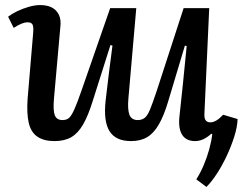

<svg xmlns="http://www.w3.org/2000/svg" viewBox="-20 -543 958 758"><path d="M12 -477Q26 -488 47.5 -498.5Q69 -509 93.5 -516Q118 -523 138 -523Q167 -523 185.5 -513Q204 -503 213 -483.5Q222 -464 218 -434L193 -153Q189 -106 196.5 -87.5Q204 -69 227 -69Q242 -69 251.5 -76.5Q261 -84 272.5 -109Q284 -134 302 -186L415 -511H518L487 -155Q483 -111 491 -90Q499 -69 524 -69Q540 -69 551 -77.5Q562 -86 572 -110Q582 -134 598 -182L705 -511H806L787 -94Q786 -76 792 -68Q798 -60 810 -60Q822 -60 834.5 -67.5Q847 -75 861 -90L918 -73Q917 -42 905 -4Q893 34 875.5 71.5Q858 109 837 141.5Q816 174 795 195L755 165Q771 140 784 109.5Q797 79 806 46.5Q815 14 818 -14L814 -15Q799 -1 783 6.5Q767 14 750 14Q716 14 700 -9.5Q684 -33 688 -79Q695 -145 702.5 -215.5Q710 -286 717 -361L710 -363L644 -143Q627 -86 607 -51.5Q587 -17 561 -1.5Q535 14 497 14Q437 14 412.5 -25Q388 -64 397 -146Q403 -200 410 -254.5Q417 -309 424 -363L416 -365L346 -144Q328 -86 308 -51.5Q288 -17 261.5 -1.5Q235 14 195 14Q153 14 127.5 -3.5Q102 -21 93.5 -58Q85 -95 89 -153L111 -414Q113 -437 108.5 -446Q104 -455 88 -455Q79 -455 66 -450Q53 -445 34 -433Z"/></svg>

Font: Literata 18pt Medium
Style: Italic
Weight: 500
Italic angle: -2°
Designer: Latin by Veronika Burian and Jose Scaglione. Greek by Irene Vlachou. Cyrillic by Vera Evstafieva
Foundry: TypeTogether
Version: Version 3.103;gftools[0.9.29]